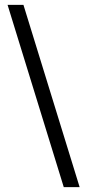

<svg xmlns="http://www.w3.org/2000/svg" viewBox="-20 -718 347 786"><path d="M76 -698H11L241 48H306Z"/></svg>

Font: Libertinus Serif
Style: Bold
Weight: 700
Designer: Philipp H. Poll, Khaled Hosny
Foundry: Caleb Maclennan
Version: Version 7.050;RELEASE